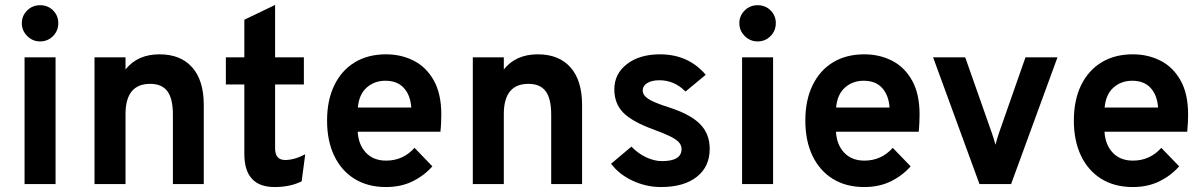

<svg xmlns="http://www.w3.org/2000/svg" viewBox="-20 -742 4855 774"><path d="M141.5 -575Q111.5 -575 89.8 -596.8Q68 -618.5 68 -648.5Q68 -678.5 89.5 -699.8Q111 -721 141.5 -721Q173 -721 194 -700Q215 -679 215 -648.5Q215 -618 193.8 -596.5Q172.5 -575 141.5 -575ZM79 0V-511H204V0Z M361 0V-511H486V-462Q534.5 -523 623 -523Q708.5 -523 755 -470.2Q801.5 -417.5 801.5 -318.5V0H677V-280Q677 -344.5 654.8 -374.2Q632.5 -404 585.5 -404Q486 -404 486 -282V0Z M1087 12Q965 12 965 -121.5V-401.5H890.5V-511H965V-662.5L1089 -722V-511H1205V-401.5H1089V-144Q1089 -97 1129.5 -97Q1166.5 -97 1210.5 -120L1196 -11Q1149.5 12 1087 12Z M1536 12Q1462.5 12 1409.2 -21Q1356 -54 1327.2 -114.2Q1298.5 -174.5 1298.5 -256Q1298.5 -338.5 1327.8 -398.5Q1357 -458.5 1410.2 -490.8Q1463.5 -523 1536 -523Q1598 -523 1648.5 -497Q1699 -471 1729 -417.2Q1759 -363.5 1759 -280.5Q1759 -267.5 1758.2 -248.8Q1757.5 -230 1755.5 -211H1422Q1425 -158.5 1455.2 -126.5Q1485.5 -94.5 1536.5 -94.5Q1605 -94.5 1651 -146L1723 -71.5Q1690 -34 1643.2 -11Q1596.5 12 1536 12ZM1422.5 -308.5H1638Q1634.5 -358.5 1608 -387.5Q1581.5 -416.5 1533.5 -416.5Q1489.5 -416.5 1458.5 -389.2Q1427.5 -362 1422.5 -308.5Z M1886 0V-511H2011V-462Q2059.5 -523 2148 -523Q2233.5 -523 2280 -470.2Q2326.5 -417.5 2326.5 -318.5V0H2202V-280Q2202 -344.5 2179.8 -374.2Q2157.5 -404 2110.5 -404Q2011 -404 2011 -282V0Z M2645 12Q2585 12 2530.2 -13.5Q2475.5 -39 2443.5 -82L2525.5 -151Q2551 -124 2584.2 -108.2Q2617.5 -92.5 2648.5 -92.5Q2727.5 -92.5 2727.5 -141Q2727.5 -163 2704.5 -179.2Q2681.5 -195.5 2614.5 -220Q2528 -251.5 2492.2 -288.2Q2456.5 -325 2456.5 -381.5Q2456.5 -444.5 2507.5 -483.8Q2558.5 -523 2640.5 -523Q2755 -523 2825 -440.5L2743.5 -373Q2698.5 -418.5 2638.5 -418.5Q2607.5 -418.5 2589.2 -407.2Q2571 -396 2571 -377Q2571 -358.5 2592.8 -343.8Q2614.5 -329 2674 -310Q2762 -282 2801.5 -242.5Q2841 -203 2841 -142Q2841 -70 2788.8 -29Q2736.5 12 2645 12Z M3034 -575Q3004 -575 2982.2 -596.8Q2960.5 -618.5 2960.5 -648.5Q2960.5 -678.5 2982 -699.8Q3003.5 -721 3034 -721Q3065.5 -721 3086.5 -700Q3107.5 -679 3107.5 -648.5Q3107.5 -618 3086.2 -596.5Q3065 -575 3034 -575ZM2971.5 0V-511H3096.5V0Z M3464 12Q3390.5 12 3337.2 -21Q3284 -54 3255.2 -114.2Q3226.5 -174.5 3226.5 -256Q3226.5 -338.5 3255.8 -398.5Q3285 -458.5 3338.2 -490.8Q3391.5 -523 3464 -523Q3526 -523 3576.5 -497Q3627 -471 3657 -417.2Q3687 -363.5 3687 -280.5Q3687 -267.5 3686.2 -248.8Q3685.5 -230 3683.5 -211H3350Q3353 -158.5 3383.2 -126.5Q3413.5 -94.5 3464.5 -94.5Q3533 -94.5 3579 -146L3651 -71.5Q3618 -34 3571.2 -11Q3524.5 12 3464 12ZM3350.5 -308.5H3566Q3562.5 -358.5 3536 -387.5Q3509.5 -416.5 3461.5 -416.5Q3417.5 -416.5 3386.5 -389.2Q3355.5 -362 3350.5 -308.5Z M3928.5 0 3741.5 -511H3871L3978 -207Q3982 -196 3985.8 -183.5Q3989.5 -171 3993 -158.5Q4000 -185.5 4007.5 -207L4114 -511H4243L4056 0Z M4546.5 12Q4473 12 4419.8 -21Q4366.5 -54 4337.8 -114.2Q4309 -174.5 4309 -256Q4309 -338.5 4338.2 -398.5Q4367.5 -458.5 4420.8 -490.8Q4474 -523 4546.5 -523Q4608.5 -523 4659 -497Q4709.5 -471 4739.5 -417.2Q4769.5 -363.5 4769.5 -280.5Q4769.5 -267.5 4768.8 -248.8Q4768 -230 4766 -211H4432.5Q4435.5 -158.5 4465.8 -126.5Q4496 -94.5 4547 -94.5Q4615.5 -94.5 4661.5 -146L4733.5 -71.5Q4700.5 -34 4653.8 -11Q4607 12 4546.5 12ZM4433 -308.5H4648.5Q4645 -358.5 4618.5 -387.5Q4592 -416.5 4544 -416.5Q4500 -416.5 4469 -389.2Q4438 -362 4433 -308.5Z"/></svg>

Font: Overpass
Style: Bold
Weight: 700
Designer: Delve Withrington, Dave Bailey, Thomas Jockin
Foundry: Delve Fonts LLC
Version: Version 4.000; ttfautohint (v1.8.3)